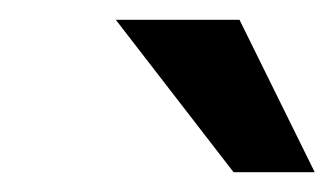

<svg xmlns="http://www.w3.org/2000/svg" viewBox="-20 -753 338 194"><path d="M222 -733 298 -579H216L97 -733Z"/></svg>

Font: Rosario Medium
Style: Italic
Weight: 500
Italic angle: -8.05°
Version: Version 1.201